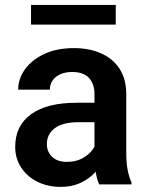

<svg xmlns="http://www.w3.org/2000/svg" viewBox="-20 -728 579 758"><path d="M353 -356.4Q353 -396.5 331.3 -420.2Q309.6 -443.8 264.6 -443.8Q237.8 -443.8 218 -434.8Q198.2 -425.8 187.5 -410.2Q176.8 -394.5 176.8 -374H51.8Q51.8 -417.5 78.9 -454.8Q106 -492.2 155.3 -515.1Q204.6 -538.1 271.5 -538.1Q331.5 -538.1 378.2 -517.8Q424.8 -497.6 451.7 -457Q478.5 -416.5 478.5 -355.5V-124Q478.5 -85.4 483.9 -57.4Q489.3 -29.3 499 -8.3V0H371.6Q362.3 -19.5 357.7 -50.3Q353 -81.1 353 -110.8ZM371.1 -245.6H290Q227.5 -245.6 196.3 -221.9Q165 -198.2 165 -159.2Q165 -128.9 185.8 -108.9Q206.5 -88.9 244.1 -88.9Q279.3 -88.9 305.2 -103Q331.1 -117.2 345.7 -137.5Q360.4 -157.7 360.8 -175.8L399.4 -120.1Q393.1 -100.6 379.4 -78.1Q365.7 -55.7 343.5 -35.6Q321.3 -15.6 290.5 -2.9Q259.8 9.8 219.2 9.8Q168 9.8 127.2 -10.7Q86.4 -31.2 63.2 -67.1Q40 -103 40 -147.9Q40 -231.9 102.8 -277.1Q165.5 -322.3 282.2 -322.3H371.1ZM437 -630.9H102.5V-708.5H437Z"/></svg>

Font: Heebo SemiBold
Style: Regular
Weight: 600
Designer: Oded Ezer
Foundry: Ezer Type House
Version: Version 3.100